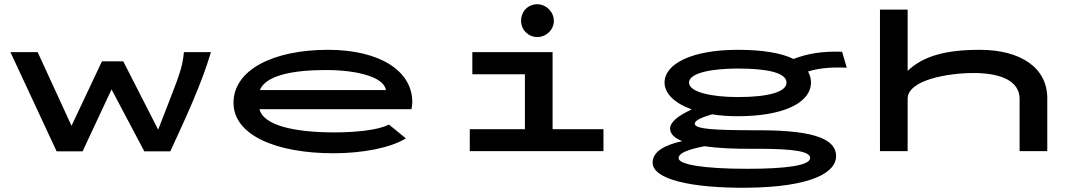

<svg xmlns="http://www.w3.org/2000/svg" viewBox="-20 -710 5040 902"><path d="M246 1H368L504 -290L658 1H780C850 -151 925 -310 971 -465H844L841 -439C832 -373 804 -310 723 -101L559 -422H459L316 -119L157 -465H29Z M1547 10C1683 10 1814 -15 1887 -60L1807 -125C1758 -98 1645 -88 1551 -88C1365 -88 1218 -120 1199 -197H1913C1915 -208 1917 -219 1917 -230C1917 -379 1761 -476 1521 -476C1264 -476 1077 -382 1077 -227C1077 -74 1279 10 1547 10ZM1201 -287C1228 -355 1353 -381 1511 -381C1653 -381 1783 -350 1793 -287Z M2504 -536C2546 -536 2582 -570 2582 -612C2582 -654 2546 -690 2504 -690C2460 -690 2428 -656 2428 -612C2428 -570 2462 -536 2504 -536ZM2187 0H2815V-103H2576V-465H2199V-361H2446V-103H2187Z M3446 -164C3657 -164 3789 -225 3790 -322C3790 -341 3785 -358 3776 -374C3829 -391 3890 -395 3958 -392L3936 -467C3841 -470 3773 -458 3708 -433C3649 -462 3558 -476 3446 -476C3230 -476 3102 -410 3102 -322C3102 -272 3148 -225 3230 -196C3168 -168 3128 -137 3128 -106C3128 -81 3148 -62 3185 -47C3104 -29 3046 1 3046 54C3046 133 3228 174 3488 172C3798 169 3908 98 3908 24C3908 -48 3828 -98 3548 -98C3334 -98 3244 -103 3244 -129C3244 -147 3286 -161 3325 -173C3361 -167 3402 -164 3446 -164ZM3446 -254C3324 -254 3217 -277 3217 -322C3217 -368 3326 -388 3446 -388C3586 -388 3675 -368 3675 -322C3675 -277 3586 -254 3446 -254ZM3168 33C3168 6 3224 -10 3289 -23C3352 -14 3431 -10 3524 -11C3720 -12 3786 3 3786 32C3786 68 3672 83 3490 83C3279 83 3168 62 3168 33Z M4114 0H4244V-246C4244 -335 4436 -367 4553 -367C4678 -367 4770 -332 4770 -245V0H4900V-249C4900 -393 4773 -476 4583 -476C4421 -476 4316 -446 4244 -377V-665H4114Z"/></svg>

Font: Inconsolata UltraExpanded
Style: Bold
Weight: 700
Width: 9
Monospace: yes
Designer: Raph Levien, Cyreal, Brenton Simpson
Foundry: Raph Levien, Cyreal, Google
Version: Version 3.100